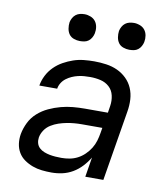

<svg xmlns="http://www.w3.org/2000/svg" viewBox="-83 -803 766 880"><g transform="rotate(10 300.0 -362.5)"><path d="M216 8Q193 8 170.5 5.5Q148 3 127.5 -4.5Q107 -12 89 -24.5Q71 -37 60 -55.5Q49 -74 46 -96.5Q43 -119 47 -142Q52 -169 65 -195.5Q78 -222 100.5 -242Q123 -262 150 -274.5Q177 -287 205 -294.5Q233 -302 261 -304.5Q289 -307 316 -307H423L428 -339Q432 -364 426.5 -388Q421 -412 404 -427.5Q387 -443 363.5 -448.5Q340 -454 315 -454Q301 -454 287 -453Q273 -452 258.5 -448.5Q244 -445 230.5 -439Q217 -433 205 -424Q193 -415 185 -402Q177 -389 175 -375H92Q96 -399 107.5 -422Q119 -445 137.5 -463.5Q156 -482 178.5 -494.5Q201 -507 224.5 -515Q248 -523 272.5 -525.5Q297 -528 321 -528Q349 -528 377 -524Q405 -520 429 -509Q453 -498 472 -479.5Q491 -461 501.5 -436.5Q512 -412 513.5 -384Q515 -356 510 -327L456 0H372L387 -92Q374 -70 355.5 -50Q337 -30 314 -16.5Q291 -3 266 2.5Q241 8 216 8ZM249 -66Q268 -66 287 -69.5Q306 -73 323.5 -82Q341 -91 356 -105.5Q371 -120 381.5 -137Q392 -154 397.5 -172.5Q403 -191 406 -210L410 -234H315Q297 -234 279.5 -232.5Q262 -231 244 -227.5Q226 -224 208 -218Q190 -212 173 -201.5Q156 -191 145 -174.5Q134 -158 131 -140Q129 -126 132.5 -113.5Q136 -101 145.5 -92Q155 -83 168 -78Q181 -73 194 -70.5Q207 -68 221 -67Q235 -66 249 -66ZM469 -608Q455 -608 441 -613Q427 -618 419 -629Q411 -640 408.5 -655Q406 -670 408 -685Q410 -695 415.5 -705Q421 -715 429.5 -721.5Q438 -728 448.5 -730.5Q459 -733 470 -733Q484 -733 498 -727.5Q512 -722 520.5 -711Q529 -700 531.5 -685Q534 -670 531 -655Q529 -645 523.5 -635Q518 -625 509.5 -618.5Q501 -612 490.5 -610Q480 -608 469 -608ZM239 -608Q225 -608 211 -613Q197 -618 189 -629Q181 -640 178.5 -655Q176 -670 178 -685Q180 -695 185.5 -705Q191 -715 199.5 -721.5Q208 -728 218.5 -730.5Q229 -733 240 -733Q254 -733 268 -727.5Q282 -722 290.5 -711Q299 -700 301.5 -685Q304 -670 301 -655Q299 -645 293.5 -635Q288 -625 279.5 -618.5Q271 -612 260.5 -610Q250 -608 239 -608Z"/></g></svg>

Font: Iosevka Aile Oblique
Style: Regular
Weight: 400
Italic angle: -9°
Designer: Belleve Invis
Foundry: Belleve Invis
Version: Version 31.1.0; ttfautohint (v1.8.4)